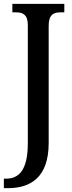

<svg xmlns="http://www.w3.org/2000/svg" viewBox="-31 -734 375 994"><path d="M-11 240H11C124 240 221 187 221 7V-601C221 -659 248 -670 281 -670H302V-714H33V-670H54C86 -670 113 -659 113 -605V8C113 148 66 191 0 191H-11Z"/></svg>

Font: Noto Serif Condensed Medium
Style: Regular
Weight: 500
Width: 3
Designer: Monotype Design Team
Foundry: Monotype Imaging Inc.
Version: Version 2.015